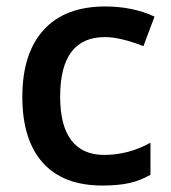

<svg xmlns="http://www.w3.org/2000/svg" viewBox="-20 -570 535 600"><path d="M299.8 9.8Q177.2 9.8 113.5 -61.8Q49.8 -133.3 49.8 -267.1Q49.8 -403.3 116.5 -476.6Q183.1 -549.8 309.1 -549.8Q394.5 -549.8 462.9 -518.1L428.2 -425.8Q355.5 -454.1 308.1 -454.1Q168 -454.1 168 -268.1Q168 -177.2 202.9 -131.6Q237.8 -85.9 305.2 -85.9Q381.8 -85.9 450.2 -124V-23.9Q419.4 -5.9 384.5 2Q349.6 9.8 299.8 9.8Z"/></svg>

Font: f1_58959          
Style: Regular
Weight: 600
Foundry: Ascender Corporation
Version: Version 1.10